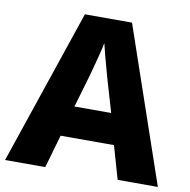

<svg xmlns="http://www.w3.org/2000/svg" viewBox="-80 -796 867 875"><g transform="rotate(10 353.5 -358.5)"><path d="M521 0 477 -153H230L186 0H0L243 -717H461L707 0ZM397 -438Q392 -456 383.5 -486.5Q375 -517 366.5 -549Q358 -581 353 -603Q349 -581 340.5 -548.5Q332 -516 324 -485.5Q316 -455 311 -438L269 -295H439Z"/></g></svg>

Font: Noto Sans Myanmar ExtraBold
Style: Regular
Weight: 800
Designer: Monotype Design Team
Foundry: Monotype Imaging Inc.
Version: Version 2.107; ttfautohint (v1.8.4.7-5d5b)